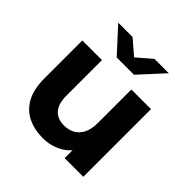

<svg xmlns="http://www.w3.org/2000/svg" viewBox="-196 -911 1079 1079"><g transform="rotate(45 343.5 -371.5)"><path d="M299.1 7.6Q231.7 7.6 179.5 -18Q127.3 -43.6 97.9 -97.4Q68.5 -151.2 68.5 -234.1V-537.9H224.5V-257.5Q224.5 -189.8 253.2 -158.3Q281.8 -126.9 333.5 -126.9Q369.8 -126.9 397.9 -142.5Q425.9 -158.2 442.1 -190.5Q458.2 -222.8 458.2 -271.9V-537.9H614.2V0H465.6V-148.3L493.5 -104.7Q465.7 -49.2 413.4 -20.8Q361.1 7.6 299.1 7.6ZM272.5 -607 140.3 -751.3H254.3L392.7 -632.2H290L428.4 -751.3H542.4L410.2 -607Z"/></g></svg>

Font: Montserrat Thin
Style: Regular
Weight: 100
Designer: Julieta Ulanovsky
Foundry: Julieta Ulanovsky
Version: Version 9.000